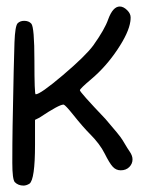

<svg xmlns="http://www.w3.org/2000/svg" viewBox="-20 -535 500 602"><path d="M319.3 -474.6Q334 -514.6 355.5 -514.6Q367.2 -514.6 378.9 -502.9Q389.6 -492.2 389.6 -480.5Q389.6 -473.6 388.7 -467.8Q383.8 -432.6 348.1 -379.4Q312.5 -326.2 267.6 -288.1Q230.5 -256.8 230.5 -252Q230.5 -246.1 310.5 -162.1Q355.5 -110.4 364.3 -95.7Q382.8 -64.5 386.7 -59.6Q395.5 -46.9 395.5 -35.2Q395.5 -21.5 385.3 -11.2Q375 -1 358.4 -1Q343.8 -1 333.5 -12.2Q323.2 -23.4 308.1 -53.7Q293 -84 261.7 -115.2Q240.2 -136.7 209 -175.8Q185.5 -205.1 179.7 -207H178.7Q165 -207 103.5 -166L89.8 -159.2V-81.1Q89.8 28.3 72.3 41Q62.5 46.9 53.7 46.9Q37.1 46.9 26.4 36.1Q18.6 27.3 18.6 -24.4Q18.6 -85.9 19.5 -139.6Q23.4 -351.6 25.4 -402.3Q27.3 -453.1 35.2 -461.9Q43 -469.7 55.7 -469.7Q70.3 -469.7 78.1 -460.9Q87.9 -450.2 87.9 -344.7Q87.9 -239.3 91.8 -239.3Q106.4 -239.3 177.2 -299.3Q248 -359.4 272.5 -392.6Q308.6 -443.4 319.3 -474.6Z"/></svg>

Font: Schoolbell
Style: Regular
Weight: 400
Designer: Font Diner, Inc
Foundry: Font Diner, Inc
Version: Version 1.001